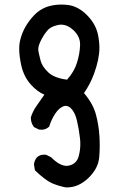

<svg xmlns="http://www.w3.org/2000/svg" viewBox="-20 -794 540 845"><path d="M174.3 -113.3Q181.6 -113.3 184.1 -112.3L204.6 -102.1Q242.7 -64 272.9 -64Q283.7 -64 294.9 -68.8Q320.3 -79.6 327.1 -109.4Q333.5 -134.8 333.5 -160.6Q333.5 -172.9 332 -185.5Q327.6 -224.6 318.8 -262.7Q310.5 -298.8 293 -316.4Q281.7 -328.1 269.5 -328.1Q264.2 -328.1 259.3 -326.2Q239.7 -318.8 223.1 -293.9Q206.1 -268.1 196.3 -236.3L194.8 -235.4Q181.2 -223.1 162.6 -223.1Q157.2 -223.1 150.9 -224.1L129.4 -234.9Q115.7 -252.9 115.7 -276.4V-277.3Q124 -304.2 140.1 -326.9Q156.2 -349.6 175.3 -377.4Q144.5 -390.1 116.2 -421.4Q85 -455.6 73.7 -505.9Q64.5 -547.4 64.5 -579.1Q64.5 -603 70.3 -623Q85 -678.7 128.9 -725.6Q157.2 -755.9 196.8 -767.1Q222.2 -773.9 250 -773.9Q264.6 -773.9 280.3 -772Q325.7 -765.6 364 -726.3Q402.3 -687 411.6 -639.6Q417.5 -609.9 417.5 -583Q417.5 -534.2 393.6 -468.8Q377.4 -424.3 349.6 -384.3Q389.2 -337.9 401.9 -291Q414.6 -244.1 417.5 -196.3Q418.9 -175.8 418.9 -151.9Q418.9 -127.9 416.7 -102.8Q414.6 -77.6 403.3 -55.7Q391.1 -31.7 368.2 -9.8Q325.2 30.8 274.9 30.8Q270.5 30.8 269.5 30.8Q238.8 24.9 209.7 12.7Q180.7 0.5 133.8 -44.4L129.4 -70.3Q131.3 -88.4 142.6 -101.6Q147.9 -106.4 154.3 -109.4Q160.6 -112.3 165.8 -112.8Q170.9 -113.3 174.3 -113.3ZM332.5 -599.1Q332.5 -634.3 302.2 -662.1Q276.4 -685.5 249 -685.5Q235.4 -685.5 218.3 -679.2Q197.3 -671.9 186 -656.7Q168.5 -634.8 157.2 -609.9Q148.4 -590.8 148.4 -576.7Q148.4 -565.9 158.7 -526.9Q165 -502 191.9 -476.1Q218.8 -450.2 275.4 -443.4Q307.1 -479.5 318.8 -518.1Q331.5 -558.6 332.5 -596.7Q332.5 -597.7 332.5 -599.1Z"/></svg>

Font: Bakudai
Style: Medium
Weight: 500
Version: Version 1.48